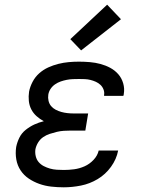

<svg xmlns="http://www.w3.org/2000/svg" viewBox="-20 -791 640 819"><path d="M252 8Q225 8 198.5 5Q172 2 148 -6.5Q124 -15 103 -29Q82 -43 68 -64Q54 -85 49.5 -111Q45 -137 49 -164Q53 -184 62.5 -203.5Q72 -223 89.5 -237Q107 -251 126.5 -260Q146 -269 167 -274Q150 -283 136 -295.5Q122 -308 113.5 -324.5Q105 -341 103 -360.5Q101 -380 104 -400Q108 -421 119 -442Q130 -463 147.5 -478.5Q165 -494 186 -503.5Q207 -513 229 -518.5Q251 -524 273 -526Q295 -528 317 -528Q340 -528 363.5 -526Q387 -524 409 -518Q431 -512 450.5 -501.5Q470 -491 484.5 -474.5Q499 -458 505.5 -435.5Q512 -413 508 -390Q508 -388 507.5 -386Q507 -384 506 -382H424Q424 -383 424 -384Q424 -385 424 -386Q426 -398 421.5 -409.5Q417 -421 408.5 -429Q400 -437 389 -442Q378 -447 366 -450Q354 -453 341.5 -453.5Q329 -454 317 -454Q304 -454 291 -453.5Q278 -453 265 -450.5Q252 -448 239 -443.5Q226 -439 214.5 -431Q203 -423 195.5 -411.5Q188 -400 186 -387Q184 -374 187 -361Q190 -348 198 -338.5Q206 -329 217.5 -323Q229 -317 241.5 -313.5Q254 -310 267.5 -308.5Q281 -307 295 -307H356L344 -234H282Q267 -234 252 -233Q237 -232 222.5 -228.5Q208 -225 192.5 -220Q177 -215 164 -206Q151 -197 142.5 -183Q134 -169 131 -154Q129 -139 132.5 -124.5Q136 -110 145 -99.5Q154 -89 166.5 -82.5Q179 -76 193 -72Q207 -68 222 -67Q237 -66 252 -66Q274 -66 296.5 -69Q319 -72 340.5 -81.5Q362 -91 379 -109Q396 -127 401 -149H484Q477 -112 453.5 -79.5Q430 -47 396.5 -27Q363 -7 325.5 0.5Q288 8 252 8ZM326 -576 280 -624 437 -771 496 -709Z"/></svg>

Font: Iosevka Etoile Oblique
Style: Regular
Weight: 400
Italic angle: -9°
Designer: Belleve Invis
Foundry: Belleve Invis
Version: Version 15.5.2; ttfautohint (v1.8.4)